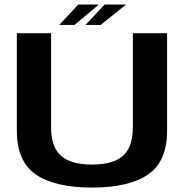

<svg xmlns="http://www.w3.org/2000/svg" viewBox="-20 -821 824 844"><path d="M384.5 3.5Q547.5 3.5 631 -54Q714.5 -111.5 714.5 -246V-675H564V-262.5Q564 -174 520.2 -135.8Q476.5 -97.5 384.5 -97.5Q292.5 -97.5 248.5 -136Q204.5 -174.5 204.5 -262.5V-675H54V-246Q54 -111.5 137.5 -54Q221 3.5 384.5 3.5ZM356 -711.5H422.5L534 -801H440ZM240.5 -711.5H307.5L414.5 -801H324Z"/></svg>

Font: Anybody SemiExpanded SemiBold
Style: Regular
Weight: 600
Width: 6
Designer: Tyler Finck
Foundry: Etcetera Type Company
Version: Version 1.113;gftools[0.9.25]